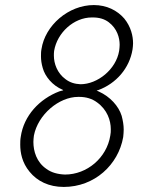

<svg xmlns="http://www.w3.org/2000/svg" viewBox="-20 -730 558 759"><path d="M144 -536C142 -526 142 -517 142 -507C142 -493 144 -478 149 -461C158 -428 187 -392 228 -375C229 -374 229 -374 230 -373C225 -372 220 -370 215 -369C136 -339 74 -273 62 -189C60 -178 60 -168 60 -158C60 -127 67 -87 97 -51C127 -14 173 9 232 9C354 9 448 -79 467 -188C468 -198 469 -208 469 -218C469 -235 466 -253 461 -272C449 -311 415 -348 371 -368C368 -369 365 -371 362 -372C364 -373 366 -373 369 -374C439 -400 492 -460 504 -535C505 -543 506 -551 506 -559C506 -587 498 -624 471 -657C443 -689 402 -710 351 -710C250 -710 158 -629 144 -536ZM194 -529C206 -601 272 -661 343 -661C344 -661 346 -661 347 -661C372 -661 393 -655 410 -642C443 -617 453 -581 453 -553C453 -545 452 -537 451 -529C439 -456 366 -397 298 -397C275 -398 256 -404 239 -417C206 -441 193 -479 193 -510C193 -516 193 -523 194 -529ZM114 -194C130 -277 213 -347 289 -347C291 -347 292 -347 293 -347C320 -347 344 -340 364 -325C404 -296 418 -254 418 -219C418 -211 418 -203 416 -194C402 -106 324 -40 237 -40C208 -41 183 -48 164 -62C124 -89 112 -133 112 -169C112 -177 113 -185 114 -194Z"/></svg>

Font: Jost Light
Style: Italic
Weight: 300
Italic angle: -5°
Version: Version 3.710